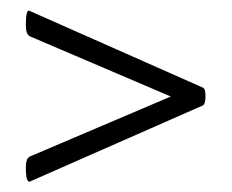

<svg xmlns="http://www.w3.org/2000/svg" viewBox="-20 -375 447 370"><path d="M371.1 -171.9 37.1 -24.9Q34.2 -23.9 32 -30Q29.8 -36.1 29.8 -52.7Q29.8 -69.3 37.1 -73.2L309.1 -189L37.1 -305.2Q29.8 -309.6 29.8 -326.2Q29.8 -358.4 37.1 -354L371.1 -206.1Q376 -204.1 376 -189.5Q376 -174.8 371.1 -171.9Z"/></svg>

Font: Cormorant-Bold
Style: Bold
Weight: 700
Designer: Christian Thalmann (Catharsis Fonts)
Version: Version 3.000